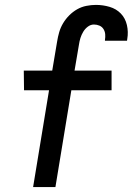

<svg xmlns="http://www.w3.org/2000/svg" viewBox="-20 -763 541 783"><path d="M206 0H115L180 -395H78L77 -475H193L213 -594Q216 -613 221.5 -632Q227 -651 237.5 -668.5Q248 -686 262.5 -700.5Q277 -715 294.5 -725Q312 -735 332 -739Q352 -743 371 -743Q400 -743 427 -735Q454 -727 472.5 -708Q491 -689 497.5 -661Q504 -633 499 -604L498 -597H408V-600Q410 -612 409 -623.5Q408 -635 402 -644.5Q396 -654 385.5 -658.5Q375 -663 363 -663Q350 -663 338.5 -654.5Q327 -646 319.5 -633.5Q312 -621 308 -608Q304 -595 302 -581L284 -475H435V-395H271Z"/></svg>

Font: Iosevka Term Curly Md Obl
Style: Regular
Weight: 500
Italic angle: -9°
Designer: Belleve Invis
Foundry: Belleve Invis
Version: Version 32.3.0